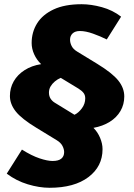

<svg xmlns="http://www.w3.org/2000/svg" viewBox="-20 -698 635 910"><path d="M215 192Q166 192 111.5 175.5Q57 159 12 125L84 11Q130 40 167.5 52.5Q205 65 229 65Q257 65 270.5 54Q284 43 284 23Q284 9 276 -6.5Q268 -22 248 -34L153 -92Q82 -135 54.5 -170Q27 -205 27 -243Q27 -281 45 -312.5Q63 -344 96.5 -365.5Q130 -387 175 -394Q154 -414 142 -440.5Q130 -467 130 -494Q130 -546 156 -587.5Q182 -629 234.5 -653.5Q287 -678 367 -678Q412 -678 463 -664Q514 -650 554 -619L486 -511Q456 -526 421 -538.5Q386 -551 359 -551Q336 -551 324 -539.5Q312 -528 312 -510Q312 -495 319.5 -480Q327 -465 345 -454L440 -396Q512 -352 540.5 -316.5Q569 -281 569 -241Q569 -203 551 -172Q533 -141 500 -120.5Q467 -100 423 -92Q443 -72 454.5 -44.5Q466 -17 466 9Q466 91 399 141.5Q332 192 215 192ZM333 -154Q352 -163 368 -184.5Q384 -206 384 -232Q384 -247 376 -257.5Q368 -268 352 -278L268 -329Q253 -323 240 -312Q227 -301 219.5 -288Q212 -275 212 -259Q212 -242 220 -230Q228 -218 240 -211Z"/></svg>

Font: Gantari Black
Style: Italic
Weight: 900
Italic angle: -10°
Version: Version 1.000